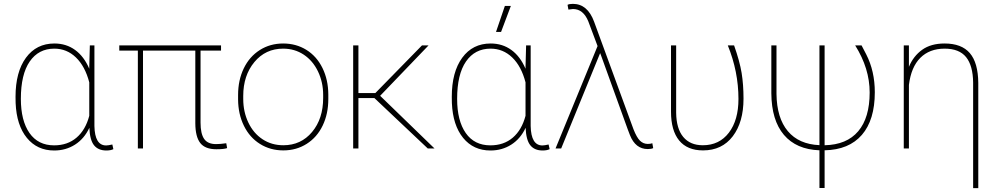

<svg xmlns="http://www.w3.org/2000/svg" viewBox="-20 -761 5115 984"><path d="M463.9 -528.3V-115.2Q465.8 -15.6 523.9 -15.6Q534.7 -15.6 555.7 -20.5L561 3.4Q547.4 10.3 525.4 10.3Q483.4 10.3 461.9 -16.6Q440.4 -43.5 438 -106Q411.6 -49.8 364.5 -19.8Q317.4 10.3 257.8 10.3Q170.4 10.3 117.7 -54.4Q64.9 -119.1 60.1 -232.9L59.6 -264.6Q59.6 -392.1 113 -465.1Q166.5 -538.1 258.8 -538.1Q319.3 -538.1 365 -504.9Q410.6 -471.7 437.5 -408.7V-417L440.4 -528.3ZM86.9 -254.4Q86.9 -142.6 131.1 -79.3Q175.3 -16.1 257.3 -16.1Q326.2 -16.1 372.3 -55.7Q418.5 -95.2 437.5 -167.5V-338.9Q416 -421.4 369.1 -466.6Q322.3 -511.7 258.3 -511.7Q177.7 -511.7 132.3 -445.8Q86.9 -379.9 86.9 -254.4Z M1112.8 -501.5H1007.8V-132.3Q1007.8 -76.2 1026.1 -49.3Q1044.4 -22.5 1087.4 -22.5Q1108.9 -22.5 1139.6 -26.9L1144 -2Q1127.9 3.9 1088.9 3.9Q1031.2 3.9 1006.3 -28.1Q981.4 -60.1 981 -128.9V-501.5H712.9V0H686.5V-501.5H591.3V-528.3H1112.8Z M1200.2 -274.4Q1200.2 -350.1 1229.2 -410.4Q1258.3 -470.7 1311.3 -504.4Q1364.3 -538.1 1431.2 -538.1Q1497.6 -538.1 1550.3 -505.4Q1603 -472.7 1632.6 -412.6Q1662.1 -352.5 1662.6 -277.3V-253.9Q1662.6 -177.7 1633.8 -117.7Q1605 -57.6 1552 -23.9Q1499 9.8 1432.1 9.8Q1365.2 9.8 1312.3 -23.4Q1259.3 -56.6 1230 -116.5Q1200.7 -176.3 1200.2 -251ZM1226.6 -253.9Q1226.6 -188 1252.7 -133.1Q1278.8 -78.1 1325.4 -47.4Q1372.1 -16.6 1432.1 -16.6Q1522.5 -16.6 1579.3 -84.5Q1636.2 -152.3 1636.2 -259.3V-274.4Q1636.2 -339.4 1609.9 -394.5Q1583.5 -449.7 1536.9 -480.7Q1490.2 -511.7 1431.2 -511.7Q1340.8 -511.7 1283.7 -442.9Q1226.6 -374 1226.6 -269.5Z M1898.9 -258.3H1816.9V0H1790V-528.3H1816.9V-284.2H1903.8L2142.6 -528.3H2176.3L1928.2 -270L2207 0H2172.4Z M2699.7 -528.3V-115.2Q2701.7 -15.6 2759.8 -15.6Q2770.5 -15.6 2791.5 -20.5L2796.9 3.4Q2783.2 10.3 2761.2 10.3Q2719.2 10.3 2697.8 -16.6Q2676.3 -43.5 2673.8 -106Q2647.5 -49.8 2600.3 -19.8Q2553.2 10.3 2493.7 10.3Q2406.2 10.3 2353.5 -54.4Q2300.8 -119.1 2295.9 -232.9L2295.4 -264.6Q2295.4 -392.1 2348.9 -465.1Q2402.3 -538.1 2494.6 -538.1Q2555.2 -538.1 2600.8 -504.9Q2646.5 -471.7 2673.3 -408.7V-417L2676.3 -528.3ZM2322.8 -254.4Q2322.8 -142.6 2366.9 -79.3Q2411.1 -16.1 2493.2 -16.1Q2562 -16.1 2608.2 -55.7Q2654.3 -95.2 2673.3 -167.5V-338.9Q2651.9 -421.4 2605 -466.6Q2558.1 -511.7 2494.1 -511.7Q2413.6 -511.7 2368.2 -445.8Q2322.8 -379.9 2322.8 -254.4ZM2567.4 -730.5H2598.1L2547.9 -597.2H2522Z M2916 -741.2Q2991.2 -741.2 3024.9 -649.4L3226.6 -98.6Q3243.2 -56.2 3260 -39.8Q3276.9 -23.4 3299.8 -23.4Q3314 -23.4 3323.2 -26.9L3327.6 -2Q3318.8 2.9 3299.8 2.9Q3236.8 2.9 3208.5 -68.4L3197.3 -97.7L3060.1 -477.5L3055.7 -488.8L2856 0H2827.1L3042.5 -524.9L2995.1 -651.4Q2969.2 -714.8 2916.5 -714.8L2893.1 -711.9L2888.7 -736.3Q2897.5 -741.2 2916 -741.2Z M3445.3 -528.3V-183.1Q3446.3 -101.6 3481.7 -59.1Q3517.1 -16.6 3582 -16.6Q3666.5 -16.6 3715.6 -81.1Q3764.6 -145.5 3764.6 -253.9Q3764.6 -394 3710 -528.3H3742.2Q3771 -446.8 3780.8 -387.2Q3790.5 -327.6 3790.5 -255.4Q3790.5 -134.8 3735.4 -62.5Q3680.2 9.8 3583 9.8Q3502.4 9.8 3460.7 -41Q3418.9 -91.8 3418.9 -189V-528.3Z M4206.1 -528.3V-16.6Q4319.8 -19 4378.4 -88.4Q4437 -157.7 4437 -287.1Q4437 -410.2 4362.8 -528.3H4395.5L4419.4 -482.4Q4463.4 -396.5 4463.4 -288.1Q4463.4 -146.5 4397.2 -69.8Q4331.1 6.8 4206.1 9.3V202.6H4179.7V9.3Q4061 4.9 3997.6 -69.8Q3934.1 -144.5 3933.1 -283.2V-528.3H3959.5V-280.3Q3960.9 -156.2 4017.6 -88.9Q4074.2 -21.5 4179.7 -17.1V-528.3Z M4638.2 -418.5Q4661.1 -473.6 4706.1 -505.9Q4751 -538.1 4820.8 -538.1Q4908.2 -538.1 4950.4 -488.8Q4992.7 -439.5 4993.7 -335.9V203.1H4967.3V-337.9Q4966.3 -424.8 4931.2 -468.3Q4896 -511.7 4821.3 -511.7Q4743.7 -511.7 4696.5 -464.4Q4649.4 -417 4638.2 -325.7V0H4611.8V-528.3H4638.2Z"/></svg>

Font: Roboto Thin
Style: Regular
Weight: 250
Designer: Google
Version: Version 2.134; 2016